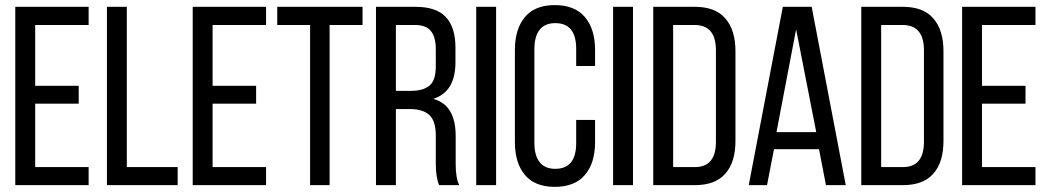

<svg xmlns="http://www.w3.org/2000/svg" viewBox="-20 -727 4118 754"><path d="M40 0V-700.2H328.1V-628.9H118.2V-390.1H289.1V-319.8H118.2V-70.8H328.1V0Z M399.9 0V-700.2H478V-70.8H677.7V0Z M736.8 0V-700.2H1024.9V-628.9H814.9V-390.1H985.8V-319.8H814.9V-70.8H1024.9V0Z M1068.8 -628.9V-700.2H1403.8V-628.9H1274.4V0H1197.8V-628.9Z M1456.5 0V-700.2H1612.3Q1693.4 -700.2 1731 -659.9Q1768.6 -619.6 1768.6 -540V-482.9Q1768.6 -366.2 1681.6 -338.9Q1728 -325.2 1748.8 -288.3Q1769.5 -251.5 1769.5 -192.9V-84Q1769.5 -25.9 1783.7 0H1704.6Q1691.4 -30.3 1691.4 -85V-194.8Q1691.4 -252 1666 -275.4Q1640.6 -298.8 1589.4 -298.8H1534.7V0ZM1534.7 -370.1H1592.3Q1642.1 -370.1 1666.7 -390.9Q1691.4 -411.6 1691.4 -465.8V-533.2Q1691.4 -581.5 1672.1 -605.2Q1652.8 -628.9 1610.4 -628.9H1534.7Z M1850.1 0V-700.2H1928.2V0Z M2002 -168.9V-530.8Q2002 -612.8 2041.3 -659.9Q2080.6 -707 2158.7 -707Q2237.3 -707 2277.1 -659.9Q2316.9 -612.8 2316.9 -530.8V-467.8H2242.7V-535.2Q2242.7 -636.2 2160.6 -636.2Q2119.6 -636.2 2099.1 -609.9Q2078.6 -583.5 2078.6 -535.2V-165Q2078.6 -116.7 2099.1 -90.3Q2119.6 -64 2160.6 -64Q2242.7 -64 2242.7 -165V-255.9H2316.9V-168.9Q2316.9 -86.9 2277.1 -40Q2237.3 6.8 2158.7 6.8Q2080.6 6.8 2041.3 -40Q2002 -86.9 2002 -168.9Z M2387.7 0V-700.2H2465.8V0Z M2545.4 0V-700.2H2709.5Q2789.1 -700.2 2828.6 -654.5Q2868.2 -608.9 2868.2 -525.9V-172.9Q2868.2 -90.3 2828.6 -45.2Q2789.1 0 2709.5 0ZM2623.5 -70.8H2708.5Q2791.5 -70.8 2791.5 -169.9V-529.8Q2791.5 -628.9 2707.5 -628.9H2623.5Z M2920.4 0 3054.2 -700.2H3167.5L3301.3 0H3223.6L3196.3 -141.1H3019.5L2992.2 0ZM3029.3 -208H3185.5L3106.4 -611.8Z M3362.3 0V-700.2H3526.4Q3606 -700.2 3645.5 -654.5Q3685.1 -608.9 3685.1 -525.9V-172.9Q3685.1 -90.3 3645.5 -45.2Q3606 0 3526.4 0ZM3440.4 -70.8H3525.4Q3608.4 -70.8 3608.4 -169.9V-529.8Q3608.4 -628.9 3524.4 -628.9H3440.4Z M3758.3 0V-700.2H4046.4V-628.9H3836.4V-390.1H4007.3V-319.8H3836.4V-70.8H4046.4V0Z"/></svg>

Font: Bebas Neue Regular
Style: Regular
Weight: 400
Designer: Ryoichi Tsunekawa
Foundry: Ryoichi Tsunekawa
Version: Version 001.003